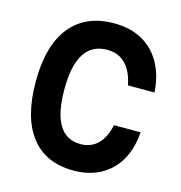

<svg xmlns="http://www.w3.org/2000/svg" viewBox="-120 -926 990 1052"><g transform="rotate(15 375.0 -400.5)"><path d="M65.6 -400Q65.6 -603.7 151.7 -711.2Q237.8 -818.6 400.4 -818.6Q490.3 -818.6 557.9 -781.7Q625.5 -744.7 664.6 -674.7Q703.8 -604.8 709.8 -509.5H559.1Q544.1 -587.3 503.8 -627.9Q463.5 -668.6 400.4 -668.6Q314.1 -668.6 271.2 -601.6Q228.2 -534.7 228.2 -400Q228.2 -265.3 268.7 -198.4Q309.1 -131.4 390.4 -131.4Q449.9 -131.4 488.1 -169.4Q526.4 -207.3 541.7 -279.1H692.4Q686.4 -187.2 648.1 -120.1Q609.8 -53 543.9 -17.2Q478 18.6 390.4 18.6Q232.8 18.6 149.2 -88.8Q65.6 -196.3 65.6 -400Z"/></g></svg>

Font: Martian Mono sWd Rg
Style: Regular
Weight: 400
Width: 6
Monospace: yes
Designer: Roman Shamin
Foundry: Evil Martians
Version: Version 1.000